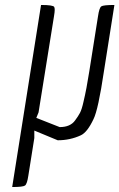

<svg xmlns="http://www.w3.org/2000/svg" viewBox="-20 -559 480 772"><path d="M198 -531Q200 -527 200 -519Q200 -511 197 -493L135 -107L126 -85L220 -48Q263 -48 282 -75Q294 -91 301.5 -105Q309 -119 316 -151Q328 -201 339 -272L374 -493Q379 -528 387.5 -533.5Q396 -539 440 -539L398 -273Q375 -118 356 -80Q331 -27 305 -15Q262 5 212 5L118 -34V-4L94 147Q89 181 80.5 187Q72 193 29 193L145 -539Q194 -539 198 -531Z"/></svg>

Font: Economica
Style: Italic
Weight: 400
Designer: Vicente Lamonaca
Foundry: Vicente Lamonaca
Version: Version 1.100